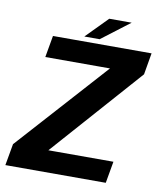

<svg xmlns="http://www.w3.org/2000/svg" viewBox="-99 -775 706 840"><g transform="rotate(10 254.5 -355.0)"><path d="M-18 0H428L445 -96.5H149.5L148.5 -88L510.5 -496.5L527 -592.5H89L72 -496H365.5L366.5 -504L-1 -96ZM224.5 -614H292.5L418 -709.5H318.5Z"/></g></svg>

Font: Anybody UltraCondensed Thin SemiBold
Style: Italic
Weight: 600
Italic angle: -10°
Version: Version 1.111